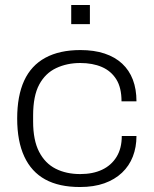

<svg xmlns="http://www.w3.org/2000/svg" viewBox="-20 -739 617 771"><path d="M301 12Q217 12 161.5 -18.5Q106 -49 77.5 -110.5Q49 -172 49 -263Q49 -354 77 -415Q105 -476 162 -507Q219 -538 303 -538Q358 -538 400 -524Q442 -510 470.5 -483.5Q499 -457 513.5 -419Q528 -381 528 -332H468Q468 -387 447 -420.5Q426 -454 389 -470Q352 -486 302 -486Q249 -486 205.5 -465.5Q162 -445 137.5 -399.5Q113 -354 113 -275V-251Q113 -176 137 -129.5Q161 -83 203.5 -61.5Q246 -40 302 -40Q353 -40 390 -57.5Q427 -75 448 -109Q469 -143 469 -193H528Q528 -148 513.5 -110.5Q499 -73 470 -45.5Q441 -18 399 -3Q357 12 301 12ZM266 -642V-719H341V-642Z"/></svg>

Font: Archivo SemiExpanded ExtraLight
Style: Regular
Weight: 250
Width: 6
Designer: Hector Gatti
Foundry: Omnibus-Type
Version: Version 2.001